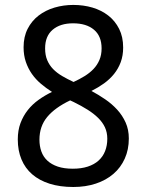

<svg xmlns="http://www.w3.org/2000/svg" viewBox="-20 -745 591 775"><path d="M275.9 -725.1Q316.9 -725.1 353.3 -714.4Q389.6 -703.6 417.2 -682.1Q444.8 -660.6 460.9 -628.4Q477.1 -596.2 477.1 -553.2Q477.1 -520.5 467.3 -494.1Q457.5 -467.8 440.4 -446.5Q423.3 -425.3 399.9 -408.4Q376.5 -391.6 349.1 -377.9Q377.4 -362.8 404.5 -344.2Q431.6 -325.7 452.9 -302.5Q474.1 -279.3 487.1 -250.5Q500 -221.7 500 -186Q500 -141.1 483.6 -104.7Q467.3 -68.4 437.7 -43Q408.2 -17.6 366.9 -3.9Q325.7 9.8 275.9 9.8Q222.2 9.8 180.4 -3.4Q138.7 -16.6 110.1 -41.3Q81.5 -65.9 66.7 -101.6Q51.8 -137.2 51.8 -182.1Q51.8 -218.8 62.7 -248Q73.7 -277.3 92.3 -300.8Q110.8 -324.2 136.2 -342.3Q161.6 -360.4 189.9 -374Q166 -389.2 145 -407Q124 -424.8 108.6 -446.8Q93.3 -468.8 84.2 -495.4Q75.2 -522 75.2 -554.2Q75.2 -596.7 91.6 -628.7Q107.9 -660.6 135.7 -682.1Q163.6 -703.6 200 -714.4Q236.3 -725.1 275.9 -725.1ZM139.2 -181.2Q139.2 -155.3 147 -133.5Q154.8 -111.8 171.4 -96.4Q188 -81.1 213.4 -72.5Q238.8 -64 273.9 -64Q308.1 -64 334.2 -72.5Q360.4 -81.1 377.9 -96.9Q395.5 -112.8 404.3 -135.3Q413.1 -157.7 413.1 -185.1Q413.1 -210.4 403.6 -231Q394 -251.5 376.2 -269Q358.4 -286.6 333.5 -302.2Q308.6 -317.9 277.8 -333L263.2 -339.8Q201.7 -310.5 170.4 -272.7Q139.2 -234.9 139.2 -181.2ZM274.9 -650.9Q223.1 -650.9 192.6 -625Q162.1 -599.1 162.1 -549.8Q162.1 -522 170.7 -502Q179.2 -481.9 194.3 -466.3Q209.5 -450.7 230.7 -438.2Q252 -425.8 276.9 -414.1Q300.3 -424.8 321 -437.5Q341.8 -450.2 357.2 -466.3Q372.6 -482.4 381.3 -502.9Q390.1 -523.4 390.1 -549.8Q390.1 -599.1 359.4 -625Q328.6 -650.9 274.9 -650.9Z"/></svg>

Font: Noto Sans Lao
Style: Regular
Weight: 400
Designer: Danh Hong
Foundry: Danh Hong
Version: Version 1.03 uh